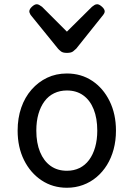

<svg xmlns="http://www.w3.org/2000/svg" viewBox="-20 -865 629 904"><path d="M295 19Q228 19 175.5 -16Q123 -51 93 -111.5Q63 -172 63 -250Q63 -309 80 -358Q97 -407 128.5 -443Q160 -479 202 -499Q244 -519 295 -519Q362 -519 414 -484.5Q466 -450 496 -389Q526 -328 526 -250Q526 -203 515 -162Q504 -121 483.5 -88Q463 -55 434.5 -31Q406 -7 370.5 6Q335 19 295 19ZM295 -61Q328 -61 354.5 -74Q381 -87 399.5 -112Q418 -137 428 -172Q438 -207 438 -250Q438 -308 421 -350.5Q404 -393 372 -416Q340 -439 295 -439Q262 -439 235 -426Q208 -413 189.5 -388Q171 -363 161 -328.5Q151 -294 151 -250Q151 -192 168.5 -149.5Q186 -107 218 -84Q250 -61 295 -61ZM438 -845Q447 -845 460 -833.5Q473 -822 473 -811Q473 -809 472 -805.5Q471 -802 466 -795L339 -636Q333 -630 324 -623Q315 -616 295 -616Q276 -616 267 -623Q258 -630 253 -636L124 -795Q120 -802 119 -805.5Q118 -809 118 -811Q118 -822 130.5 -833.5Q143 -845 153 -845Q159 -845 165 -841.5Q171 -838 178 -833L295 -716L413 -833Q419 -838 425 -841.5Q431 -845 438 -845Z"/></svg>

Font: Playwrite CL
Style: Regular
Weight: 400
Designer: Veronika Burian, José Scaglione
Foundry: TypeTogether
Version: Version 1.002